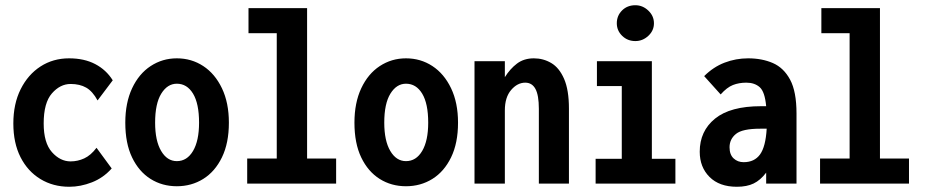

<svg xmlns="http://www.w3.org/2000/svg" viewBox="-20 -702 3544 734"><path d="M245 12Q183 12 134.5 -17.5Q86 -47 58.5 -101Q31 -155 31 -230Q31 -305 59 -361Q87 -417 135 -448Q183 -479 244 -479Q302 -479 344 -457Q386 -435 411 -395L353 -318Q334 -353 309.5 -367Q285 -381 250 -381Q210 -381 178.5 -345Q147 -309 147 -230Q147 -156 178.5 -120.5Q210 -85 250 -85Q277 -85 302 -96.5Q327 -108 349 -137L407 -58Q375 -22 331.5 -5Q288 12 245 12Z M656 10Q600 10 555.5 -18Q511 -46 485 -100Q459 -154 459 -233Q459 -309 485 -364.5Q511 -420 556 -449.5Q601 -479 656 -479Q712 -479 757 -449.5Q802 -420 828.5 -364.5Q855 -309 855 -233Q855 -155 828.5 -100.5Q802 -46 757 -18Q712 10 656 10ZM656 -86Q695 -86 718 -125Q741 -164 741 -233Q741 -306 718 -344Q695 -382 656 -382Q620 -382 596.5 -344Q573 -306 573 -233Q573 -164 596 -125Q619 -86 656 -86Z M925 0V-96H1038V-575H930V-671H1154V-96H1265V0Z M1532 10Q1476 10 1431.5 -18Q1387 -46 1361 -100Q1335 -154 1335 -233Q1335 -309 1361 -364.5Q1387 -420 1432 -449.5Q1477 -479 1532 -479Q1588 -479 1633 -449.5Q1678 -420 1704.5 -364.5Q1731 -309 1731 -233Q1731 -155 1704.5 -100.5Q1678 -46 1633 -18Q1588 10 1532 10ZM1532 -86Q1571 -86 1594 -125Q1617 -164 1617 -233Q1617 -306 1594 -344Q1571 -382 1532 -382Q1496 -382 1472.5 -344Q1449 -306 1449 -233Q1449 -164 1472 -125Q1495 -86 1532 -86Z M1794 0V-468H1910V-407Q1930 -439 1956.5 -459Q1983 -479 2021 -479Q2057 -479 2087.5 -461Q2118 -443 2136.5 -400.5Q2155 -358 2155 -287V0H2040V-286Q2040 -338 2027 -362Q2014 -386 1988 -386Q1958 -386 1934 -358Q1910 -330 1910 -280V0Z M2257 0V-95H2357V-373H2262V-468H2472V-95H2562V0ZM2409 -545Q2379 -545 2358.5 -565Q2338 -585 2338 -613Q2338 -642 2358 -662Q2378 -682 2409 -682Q2437 -682 2458.5 -661.5Q2480 -641 2480 -613Q2480 -585 2458.5 -565Q2437 -545 2409 -545Z M2797 12Q2730 12 2692.5 -25.5Q2655 -63 2655 -122Q2655 -201 2713.5 -248.5Q2772 -296 2889 -296Q2897 -296 2909 -296Q2904 -351 2884.5 -368.5Q2865 -386 2833 -386Q2805 -386 2782 -377Q2759 -368 2735 -341L2672 -411Q2707 -446 2750 -462.5Q2793 -479 2840 -479Q2893 -479 2934.5 -461Q2976 -443 3000.5 -397.5Q3025 -352 3025 -268V0H2909V-42Q2887 -13 2861 -0.5Q2835 12 2797 12ZM2769 -139Q2769 -111 2784.5 -96.5Q2800 -82 2823 -82Q2864 -82 2885.5 -111.5Q2907 -141 2911 -210Q2904 -210 2897.5 -210Q2891 -210 2886 -210Q2818 -210 2793.5 -190Q2769 -170 2769 -139Z M3115 0V-96H3228V-575H3120V-671H3344V-96H3455V0Z"/></svg>

Font: Inconsolata SemiCondensed ExtraBold
Style: Regular
Weight: 800
Width: 4
Monospace: yes
Designer: Raph Levien, Cyreal, Brenton Simpson
Foundry: Raph Levien, Cyreal, Google
Version: Version 3.100; ttfautohint (v1.8.4.7-5d5b)